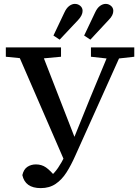

<svg xmlns="http://www.w3.org/2000/svg" viewBox="-20 -911 720 988"><path d="M95 -10Q102 -40 121 -52.5Q140 -65 165 -65Q194 -65 216.5 -49.5Q239 -34 270 4L231 23L237 -1Q260 -20 278.5 -47Q297 -74 314 -109Q331 -144 350 -187H355L444 -407L552 -667H618L368 -111Q346 -61 322 -23.5Q298 14 266 35.5Q234 57 190 57Q149 57 125.5 40Q102 23 95 -10ZM10 -619V-667H294V-619L165 -607H130ZM448 -619V-667H671V-619L573 -608H548ZM315 -75 58 -667H184L370 -189ZM255 -728 311 -846Q322 -870 336.5 -880.5Q351 -891 365 -891Q381 -891 393 -881Q405 -871 405 -855Q405 -844 399.5 -832.5Q394 -821 382 -808L287 -707ZM413 -728 469 -846Q480 -870 494.5 -880.5Q509 -891 524 -891Q539 -891 551 -881Q563 -871 563 -855Q563 -844 557.5 -832.5Q552 -821 539 -808L445 -707Z"/></svg>

Font: Source Serif 4 18pt Medium
Style: Regular
Weight: 500
Designer: Frank Grießhammer
Foundry: Adobe Systems Incorporated
Version: Version 4.004;hotconv 1.0.116;makeotfexe 2.5.65601